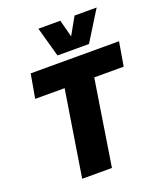

<svg xmlns="http://www.w3.org/2000/svg" viewBox="-166 -1044 979 1152"><g transform="rotate(-20 323.5 -468.0)"><path d="M621 -547H433L347 0H157L244 -547H56L83 -700H647ZM590 -936 472 -746H271L218 -936H358L387 -826L449 -936Z"/></g></svg>

Font: Georama ExtraCondensed Thin ExtraBold
Style: Italic
Weight: 800
Italic angle: -9°
Version: Version 1.001